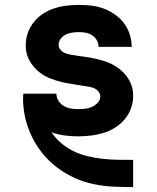

<svg xmlns="http://www.w3.org/2000/svg" viewBox="-20 -548 640 783"><path d="M522 215Q481 215 440.5 213Q400 211 360 202.5Q320 194 283 177Q246 160 213.5 135.5Q181 111 155 79.5Q129 48 111 11.5Q93 -25 83.5 -65Q74 -105 74 -146Q74 -151 74.5 -156Q75 -161 75 -166H210Q210 -150 218.5 -137Q227 -124 240 -116Q253 -108 268 -105.5Q283 -103 298 -103Q313 -103 327 -104.5Q341 -106 354.5 -112Q368 -118 378.5 -129Q389 -140 389 -155Q389 -167 379.5 -177Q370 -187 358 -190.5Q346 -194 333 -196Q320 -198 307.5 -200Q295 -202 282.5 -204Q270 -206 257.5 -208Q245 -210 232.5 -213Q220 -216 208 -220Q196 -224 184 -228.5Q172 -233 161 -239.5Q150 -246 140 -254Q130 -262 121.5 -271.5Q113 -281 106 -291.5Q99 -302 94 -314Q89 -326 87 -338.5Q85 -351 85 -364Q85 -389 93.5 -413.5Q102 -438 118 -458Q134 -478 155.5 -492Q177 -506 201.5 -514Q226 -522 251 -525Q276 -528 302 -528Q328 -528 353.5 -525Q379 -522 403 -513Q427 -504 448.5 -489Q470 -474 485.5 -453.5Q501 -433 509 -408Q517 -383 517 -357H382Q382 -371 375 -383.5Q368 -396 356 -404Q344 -412 330 -414.5Q316 -417 302 -417Q288 -417 274.5 -415Q261 -413 249 -407.5Q237 -402 228 -390.5Q219 -379 219 -366Q219 -353 228.5 -343Q238 -333 250 -329.5Q262 -326 274.5 -324Q287 -322 300 -320Q313 -318 325.5 -316.5Q338 -315 350.5 -312.5Q363 -310 375.5 -307Q388 -304 400 -300.5Q412 -297 424 -292Q436 -287 447 -280.5Q458 -274 468 -266Q478 -258 486.5 -249Q495 -240 502 -229Q509 -218 514 -206Q519 -194 521 -181.5Q523 -169 523 -156Q523 -130 514 -105.5Q505 -81 488 -61Q471 -41 448.5 -27Q426 -13 401 -5.5Q376 2 350 5Q324 8 298 8Q271 8 243.5 4.5Q216 1 190 -9Q207 17 230.5 36.5Q254 56 281 69Q308 82 337.5 89Q367 96 397 99.5Q427 103 457.5 103.5Q488 104 518 104H520Q520 104 520 104Q520 104 520 104H523V215Z"/></svg>

Font: Iosevka Custom Heavy Extended
Style: Regular
Weight: 900
Width: 7
Monospace: yes
Designer: Belleve Invis
Foundry: Belleve Invis
Version: Version 11.2.4; ttfautohint (v1.8.4)